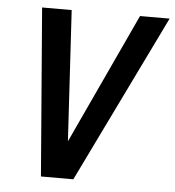

<svg xmlns="http://www.w3.org/2000/svg" viewBox="-49 -704 684 750"><g transform="rotate(5 293.0 -329.0)"><path d="M232 -146 470 -658H586L266 0H139L86 -658H202Z"/></g></svg>

Font: Codetta
Style: Bold Italic
Weight: 700
Italic angle: -11°
Designer: Ulrich Proeller
Foundry: PROSA GmbH
Version: Version 2.00;September 29, 2018;FontCreator 11.5.0.2427 64-b